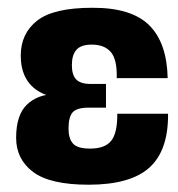

<svg xmlns="http://www.w3.org/2000/svg" viewBox="-20 -478 468 506"><path d="M213.4 8.8Q323.7 8.8 373.8 -36.4Q423.8 -81.5 422.9 -178.2H289.1Q289.6 -127.9 273.2 -107.2Q256.8 -86.4 217.8 -86.4Q184.1 -86.4 172.4 -99.6Q160.6 -112.8 160.6 -138.7Q160.6 -170.4 171.9 -182.4Q183.1 -194.3 213.4 -194.3H259.3V-256.8H216.8Q190.9 -257.3 180.2 -269.3Q169.4 -281.2 169.4 -306.6Q169.4 -333 181.4 -346.7Q193.4 -360.4 221.7 -360.4Q255.9 -360.4 272.5 -340.3Q289.1 -320.3 287.6 -272H421.9Q419.9 -365.7 372.8 -411.9Q325.7 -458 223.1 -457.5Q121.1 -457.5 77.9 -423.6Q34.7 -389.6 34.7 -331.5Q34.7 -286.6 56.9 -258.8Q79.1 -231 125.5 -220.7V-230Q79.1 -229.5 50.8 -202.1Q22.5 -174.8 22.5 -114.7Q22.5 -58.6 67.1 -24.9Q111.8 8.8 213.4 8.8Z"/></svg>

Font: Roboto Flex Super Cond Bold
Style: Regular
Weight: 700
Width: 3
Designer: Berlow after Robertson
Foundry: Google
Version: Version 3.000